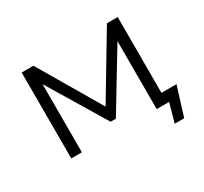

<svg xmlns="http://www.w3.org/2000/svg" viewBox="-133 -714 1082 1018"><g transform="rotate(-30 408.0 -205.5)"><path d="M781 -62 726 115H668L700 0H624V-416L411 -64H379L166 -417V0H101V-526H173L396 -147L623 -526H689V-62Z"/></g></svg>

Font: CMG Sans
Style: Regular
Weight: 400
Designer: Julieta Ulanovsky
Foundry: Julieta Ulanovsky
Version: Version 7.200